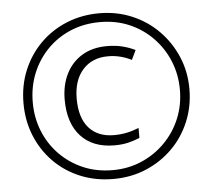

<svg xmlns="http://www.w3.org/2000/svg" viewBox="-52 -780 936 845"><g transform="rotate(-5 416.0 -357.0)"><path d="M433 -138Q338 -138 285 -195.5Q232 -253 232 -357Q232 -422 257 -471.5Q282 -521 328 -548.5Q374 -576 437 -576Q475 -576 505 -568.5Q535 -561 562 -548L542 -506Q518 -518 492.5 -524.5Q467 -531 438 -531Q368 -531 326.5 -484.5Q285 -438 285 -357Q285 -272 324.5 -227.5Q364 -183 435 -183Q464 -183 491 -188.5Q518 -194 545 -205V-161Q521 -151 494.5 -144.5Q468 -138 433 -138ZM416 9Q336 9 269 -19Q202 -47 153 -97Q104 -147 77 -213.5Q50 -280 50 -357Q50 -436 78 -503Q106 -570 156 -619.5Q206 -669 272.5 -696Q339 -723 416 -723Q494 -723 561 -694.5Q628 -666 677.5 -615.5Q727 -565 755 -499Q783 -433 783 -357Q783 -280 755 -213Q727 -146 677 -96.5Q627 -47 560.5 -19Q494 9 416 9ZM416 -30Q485 -30 544 -55.5Q603 -81 647.5 -126Q692 -171 716.5 -230Q741 -289 741 -357Q741 -424 717 -483Q693 -542 649 -587.5Q605 -633 546 -658.5Q487 -684 416 -684Q346 -684 287 -659.5Q228 -635 184 -590.5Q140 -546 115.5 -486.5Q91 -427 91 -357Q91 -290 114.5 -231Q138 -172 181.5 -127Q225 -82 284.5 -56Q344 -30 416 -30Z"/></g></svg>

Font: Noto Sans Armenian Light
Style: Regular
Weight: 300
Designer: Monotype Design Team
Foundry: Monotype Imaging Inc.
Version: Version 2.007